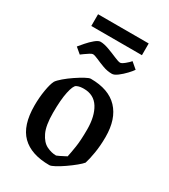

<svg xmlns="http://www.w3.org/2000/svg" viewBox="-186 -837 825 936"><g transform="rotate(30 226.5 -369.0)"><path d="M246 9Q143 9 90.5 -43Q38 -95 38 -207Q38 -252 45 -293.5Q52 -335 62 -354Q70 -366 90.5 -383.5Q111 -401 135.5 -417.5Q160 -434 181 -445.5Q202 -457 211 -457Q312 -457 363.5 -402.5Q415 -348 415 -247Q415 -198 408 -156Q401 -114 393 -90Q385 -80 365 -63.5Q345 -47 320.5 -30Q296 -13 275.5 -2Q255 9 246 9ZM251 -48Q255 -49 267 -55Q279 -61 290.5 -67Q302 -73 302 -73Q307 -96 313 -134Q319 -172 319 -234Q319 -308 291 -353Q263 -398 206 -398Q196 -398 186 -396.5Q176 -395 166 -390Q153 -383 143.5 -339Q134 -295 134 -221Q134 -150 152 -112.5Q170 -75 197 -61.5Q224 -48 251 -48ZM84 -681V-747H369V-681ZM287 -529Q261 -529 235.5 -538.5Q210 -548 190 -557Q170 -566 160 -566Q155 -566 143.5 -559Q132 -552 120.5 -543.5Q109 -535 105 -532L73 -559Q82 -570 98 -588.5Q114 -607 132 -622Q150 -637 162 -637Q182 -637 209.5 -627Q237 -617 261 -606.5Q285 -596 295 -596Q303 -596 319.5 -609.5Q336 -623 344 -633L378 -604Q371 -593 354 -575Q337 -557 318.5 -543Q300 -529 287 -529Z"/></g></svg>

Font: Grenze Gotisch
Style: Regular
Weight: 400
Designer: Renata Polastri
Foundry: Omnibus-Type
Version: Version 1.001